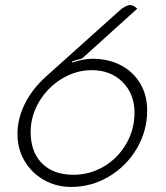

<svg xmlns="http://www.w3.org/2000/svg" viewBox="-20 -729 654 758"><path d="M49 -200Q49 -261 78.5 -320Q108 -379 163 -428L455 -690Q464 -698 475 -703.5Q486 -709 494 -709Q506 -709 522 -695L304 -498Q283 -493 264 -486L266 -482Q309 -497 345 -497Q408 -497 457 -471.5Q506 -446 533.5 -399.5Q561 -353 561 -293Q561 -212 520 -142.5Q479 -73 410 -32Q341 9 261 9Q202 9 153.5 -18.5Q105 -46 77 -93.5Q49 -141 49 -200ZM511 -284Q511 -358 464 -405Q417 -452 342 -452Q280 -452 224 -418Q168 -384 134.5 -327.5Q101 -271 101 -208Q101 -129 146 -84Q191 -39 270 -39Q335 -39 390.5 -72Q446 -105 478.5 -161.5Q511 -218 511 -284Z"/></svg>

Font: K2D Thin
Style: Italic
Weight: 100
Italic angle: -10°
Designer: Katatrad Aksorn Co.,Ltd.
Foundry: Cadson Demak Co.,Ltd.
Version: Version 1.000; ttfautohint (v1.6)